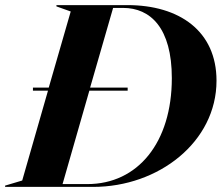

<svg xmlns="http://www.w3.org/2000/svg" viewBox="-75 -732 868 752"><path d="M54 -389V-377H113L12 -25L-55 -5V0H290C546 0 773 -176 773 -416C773 -610 628 -712 424 -712H146V-707L202 -687L116 -389ZM170 -11 275 -377H425V-389H278L368 -701H407C514 -701 598 -623 598 -426C598 -174 465 -11 267 -11Z"/></svg>

Font: Nyght Serif Bold Italic
Style: Regular
Weight: 700
Italic angle: -16°
Designer: Maksym Kobuzan
Version: Version 0.410;Glyphs 3.1.2 (3151)